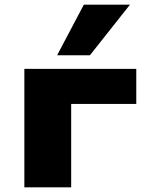

<svg xmlns="http://www.w3.org/2000/svg" viewBox="-20 -800 626 820"><path d="M84 0V-506H562V-356H284V0ZM224 -564 338 -780H535L364 -564Z"/></svg>

Font: Nunito Sans 7pt SemiExpanded Black
Style: Regular
Weight: 900
Width: 6
Designer: Vernon Adams
Foundry: Vernon Adams
Version: Version 3.101;gftools[0.9.27]